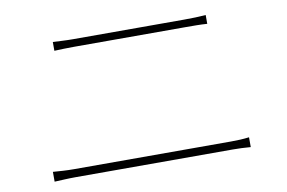

<svg xmlns="http://www.w3.org/2000/svg" viewBox="-62 -729 1125 752"><g transform="rotate(-10 500.0 -353.0)"><path d="M99 -83C128 -84 150 -86 183 -86H807C831 -86 855 -85 879 -83V-122C855 -119 833 -118 807 -118H183C150 -118 128 -120 99 -122ZM187 -588C214 -589 235 -590 266 -590H709C740 -590 769 -590 795 -588V-623C769 -621 741 -620 709 -620H266C235 -620 214 -622 187 -623Z"/></g></svg>

Font: Noto Sans CJK Thin
Style: Regular
Weight: 100
Designer: Ryoko NISHIZUKA (kana & ideographs); Paul D. Hunt (Latin, Greek & Cyrillic); Wenlong ZHANG (bopomofo); Sandoll Communica
Foundry: Adobe Systems Incorporated
Version: Version 1.000;PS 1;hotconv 1.0.78;makeotf.lib2.5.61930